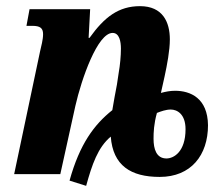

<svg xmlns="http://www.w3.org/2000/svg" viewBox="-20 -566 701 624"><path d="M260 38C279 -31 298 -87 340 -122C347 -28 405 9 499 9C601 9 656 -62 656 -159C655 -247 599 -271 549 -271C533 -271 518 -268 503 -264L515 -318C523 -355 532 -402 532 -438C532 -494 509 -546 435 -546C365 -546 319 -510 271 -443H268L273 -536H76L66 -482H85C110 -482 120 -475 120 -455C120 -437 114 -416 110 -398L26 0H176L225 -222C245 -310 297 -459 346 -459C368 -459 373 -431 373 -408C373 -384 370 -353 366 -331L360 -291C354 -260 350 -238 345 -208C286 -161 239 -98 206 21ZM521 -51C488 -51 479 -82 479 -115C479 -136 480 -163 490 -199C503 -204 519 -210 535 -210C555 -210 583 -196 583 -146C583 -73 545 -51 521 -51Z"/></svg>

Font: Noto Serif Condensed Extra
Style: Italic
Weight: 800
Width: 3
Italic angle: -12°
Designer: Monotype Design Team
Foundry: Monotype Imaging Inc.
Version: Version 1.901